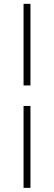

<svg xmlns="http://www.w3.org/2000/svg" viewBox="-20 -730 274 974"><path d="M134.5 -296.5H99.5V-710.5H134.5ZM134.5 223H99.5V-192.5H134.5Z"/></svg>

Font: Anek Telugu ExtraLight
Style: Regular
Weight: 250
Version: Version 1.003